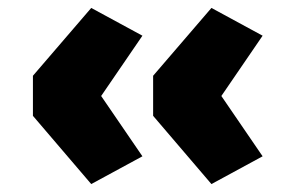

<svg xmlns="http://www.w3.org/2000/svg" viewBox="-20 -510 730 484"><path d="M210 -46 63 -218V-319L210 -490L339 -420L235 -268L339 -116ZM513 -46 366 -218V-319L513 -490L642 -420L538 -268L642 -116Z"/></svg>

Font: Nunito Sans 7pt Expanded Black
Style: Regular
Weight: 900
Width: 7
Designer: Vernon Adams
Foundry: Vernon Adams
Version: Version 3.101;gftools[0.9.27]